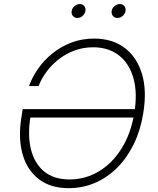

<svg xmlns="http://www.w3.org/2000/svg" viewBox="-20 -930 788 959"><path d="M322.8 9.8Q231.9 9.8 173.3 -35.6Q114.7 -81.1 92.5 -160.9Q70.3 -240.7 86.9 -344.2L93.3 -384.8H665.5L658.7 -342.8H116.2L132.3 -348.1Q117.2 -256.3 134.3 -185.3Q151.4 -114.3 200 -74Q248.5 -33.7 327.1 -33.7Q406.7 -33.7 474.1 -74.2Q541.5 -114.7 587.6 -189Q633.8 -263.2 650.4 -363.3Q667.5 -464.8 646.7 -538.8Q626 -612.8 574.2 -653.3Q522.5 -693.8 444.8 -693.8Q394.5 -693.8 350.8 -677.2Q307.1 -660.6 272 -632.8Q236.8 -605 211.7 -570.6Q186.5 -536.1 172.4 -500H125Q140.1 -543.5 169.4 -585.7Q198.7 -627.9 240.5 -662.1Q282.2 -696.3 335.2 -716.8Q388.2 -737.3 449.7 -737.3Q541 -737.3 602.5 -690.9Q664.1 -644.5 689.2 -560.8Q714.4 -477.1 695.3 -363.3Q681.6 -278.8 648.2 -210.2Q614.7 -141.6 565.4 -92.3Q516.1 -43 454.6 -16.6Q393.1 9.8 322.8 9.8ZM566.9 -840.3Q552.2 -840.3 543.9 -850.6Q535.6 -860.8 537.6 -875Q540 -889.2 552 -899.4Q564 -909.7 578.6 -909.7Q592.8 -909.7 601.1 -899.7Q609.4 -889.6 606.9 -875Q604.5 -860.8 592.8 -850.6Q581.1 -840.3 566.9 -840.3ZM366.7 -840.3Q352.5 -840.3 344 -850.6Q335.4 -860.8 337.9 -875Q340.3 -889.2 352.3 -899.4Q364.3 -909.7 378.4 -909.7Q392.6 -909.7 400.9 -899.7Q409.2 -889.6 406.7 -875Q404.3 -860.8 392.6 -850.6Q380.9 -840.3 366.7 -840.3Z"/></svg>

Font: Inter ExtraLight
Style: Italic
Weight: 250
Italic angle: -9.3988°
Designer: Rasmus Andersson
Foundry: rsms
Version: Version 4.001;git-66647c0bb